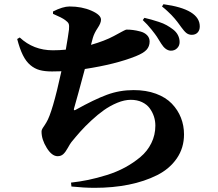

<svg xmlns="http://www.w3.org/2000/svg" viewBox="-20 -838 1040 916"><path d="M752.9 -807.1 759.8 -817.9Q933.1 -794.4 933.1 -711.9Q933.1 -693.8 922.9 -682.9Q912.6 -671.9 895 -671.9Q880.4 -671.9 869.6 -680.2Q858.9 -688.5 844.2 -709Q843.3 -710.4 835.9 -720.5Q828.6 -730.5 825.4 -734.6Q822.3 -738.8 813.7 -749Q805.2 -759.3 797.6 -766.8Q790 -774.4 778.3 -785.4Q766.6 -796.4 752.9 -807.1ZM232.9 -772V-783.2Q279.8 -807.1 312 -807.1Q370.1 -807.1 416 -787.1Q461.9 -767.1 461.9 -744.1Q461.9 -728 445.8 -704.1Q429.7 -680.2 422.9 -657.2Q418.9 -643.6 414.1 -624Q480.5 -643.1 522.9 -666Q532.7 -671.4 544.2 -677.5Q555.7 -683.6 560.8 -686.5Q565.9 -689.5 571.5 -692.1Q577.1 -694.8 579.6 -695.8Q582 -696.8 584 -696.8Q599.1 -696.8 614.7 -694.8Q630.4 -692.9 649.9 -687.7Q669.4 -682.6 681.6 -670.2Q693.8 -657.7 693.8 -640.1Q693.8 -616.7 679.2 -600.6Q664.6 -584.5 627.9 -569.8Q531.7 -531.2 384.8 -508.8Q373.5 -464.8 354.5 -396.7Q335.4 -328.6 333 -319.8Q331.5 -314 333.5 -312.5Q335.4 -311 340.8 -314Q429.2 -363.3 489.7 -385.7Q550.3 -408.2 617.2 -408.2Q677.2 -408.2 724.1 -390.9Q771 -373.5 799.8 -343.5Q828.6 -313.5 843.3 -276.1Q857.9 -238.8 857.9 -196.8Q857.9 -132.3 823.5 -82.3Q789.1 -32.2 729.2 -2.2Q669.4 27.8 594 43Q518.6 58.1 431.2 58.1Q380.9 58.1 320.8 51.8L318.8 33.2Q359.4 28.8 400.9 20.3Q442.4 11.7 489.5 -2.9Q536.6 -17.6 576.7 -39.3Q616.7 -61 649.9 -88.9Q683.1 -116.7 702.1 -155.3Q721.2 -193.8 721.2 -238.8Q721.2 -261.2 714.4 -282.2Q707.5 -303.2 694.1 -321.5Q680.7 -339.8 657.5 -350.8Q634.3 -361.8 604 -361.8Q573.7 -361.8 539.6 -347.7Q505.4 -333.5 476.1 -312.7Q446.8 -292 415.8 -263.2Q384.8 -234.4 363.3 -210.2Q341.8 -186 320.8 -160.2Q314.5 -152.3 303.5 -132.3Q292.5 -112.3 281.7 -102.5Q271 -92.8 254.9 -92.8Q227.5 -92.8 202.9 -132.6Q178.2 -172.4 178.2 -210Q178.2 -214.8 179.9 -219.2Q181.6 -223.6 183.8 -227.1Q186 -230.5 191.4 -238.3Q196.8 -246.1 201.2 -253.9Q230 -300.3 272.9 -498Q257.8 -497.1 228 -497.1Q193.4 -497.1 169.2 -503.7Q145 -510.3 124.5 -527.6Q104 -544.9 89.1 -575Q74.2 -605 62 -651.9L74.2 -659.2Q139.6 -598.1 231.9 -598.1Q263.7 -598.1 293.9 -601.1Q305.2 -666 309.1 -696.8Q311 -716.3 307.6 -724.6Q304.2 -732.9 291 -742.2Q276.4 -753.4 232.9 -772ZM661.1 -742.2 668.9 -752.9Q687.5 -748.5 701.7 -744.6Q715.8 -740.7 737.5 -733.6Q759.3 -726.6 774.9 -717.8Q790.5 -709 805.7 -697.5Q820.8 -686 828.9 -670.4Q836.9 -654.8 836.9 -637.2Q836.9 -619.6 824.7 -607.7Q812.5 -595.7 793.9 -596.2Q769 -597.7 749 -629.9Q734.9 -652.8 728.3 -663.1Q721.7 -673.3 702.4 -697.5Q683.1 -721.7 661.1 -742.2Z"/></svg>

Font: Noto Serif JP Black
Style: Regular
Weight: 900
Designer: Ryoko NISHIZUKA  (kana & ideographs); Frank Grießhammer (Latin, Greek & Cyrillic); Wenlong ZHANG  (bopomofo); Sandoll Co
Foundry: Adobe Systems Incorporated
Version: Version 1.001;PS 1.001;hotconv 16.6.54;makeotf.lib2.5.65590